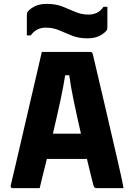

<svg xmlns="http://www.w3.org/2000/svg" viewBox="-20 -967 690 987"><path d="M184 0H43Q40 0 37 -3Q34 -6 35 -13Q41 -38 53 -89Q65 -140 80.5 -207Q96 -274 113 -347Q130 -420 146 -489Q162 -558 175 -613.5Q188 -669 195 -700H445Q454 -700 457 -689Q482 -583 513.5 -448.5Q545 -314 582 -153Q590 -116 599 -78Q608 -40 615 0H478Q469 0 465.5 -3.5Q462 -7 459 -19Q450 -54 442 -87Q434 -120 427 -150H221Q212 -116 203 -78.5Q194 -41 184 0ZM315 -580Q307 -528 292 -457Q277 -386 252 -280H396Q372 -385 357.5 -456Q343 -527 336 -580ZM435 -892Q458 -892 477.5 -901Q497 -910 512 -932H532V-830Q532 -821 531 -816.5Q530 -812 525 -807Q509 -790 486 -780Q463 -770 429 -770Q384 -770 349.5 -784Q315 -798 283.5 -811.5Q252 -825 215 -825Q167 -825 138 -785H118V-887Q118 -895 119 -899.5Q120 -904 125 -910Q141 -927 164 -937Q187 -947 221 -947Q266 -947 300.5 -933.5Q335 -920 367 -906Q399 -892 435 -892Z"/></svg>

Font: Recursive Sn Lnr St XBd
Style: Regular
Weight: 800
Version: Version 1.079;hotconv 1.0.112;makeotfexe 2.5.65598; ttfautoh